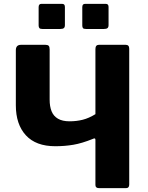

<svg xmlns="http://www.w3.org/2000/svg" viewBox="-20 -974 766 994"><path d="M316 -938V-844Q316 -833 310.5 -828.5Q305 -824 292 -824H199Q188 -824 184 -828.5Q180 -833 180 -842V-937Q180 -954 194 -954H302Q316 -954 316 -938ZM542 -938V-844Q542 -833 536.5 -828.5Q531 -824 518 -824H425Q413 -824 409.5 -828.5Q406 -833 406 -842V-937Q406 -954 420 -954H528Q542 -954 542 -938ZM493 0Q474 0 474 -16V-250Q474 -262 461 -255Q404 -232 359.5 -224.5Q315 -217 266 -217Q166 -217 114 -273.5Q62 -330 62 -429V-714Q62 -742 89 -742H215Q227 -742 232 -737Q237 -732 237 -718V-458Q237 -423 247 -398Q257 -373 280 -359.5Q303 -346 340 -346Q376 -346 408 -354Q440 -362 474 -383V-720Q474 -742 492 -742H631Q649 -742 649 -722V-19Q649 0 633 0Z"/></svg>

Font: Libre Franklin
Style: Bold
Weight: 700
Designer: Pablo Impallari, Rodrigo Fuenzalida, Nhung Nguyen
Foundry: Impallari Type
Version: Version 3.000